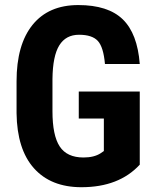

<svg xmlns="http://www.w3.org/2000/svg" viewBox="-20 -741 625 770"><path d="M46.4 -415Q46.4 -562 110.6 -641.4Q174.8 -720.7 293.9 -720.7Q413.1 -720.7 472.2 -663.6Q531.2 -606.4 540.5 -484.4H400.9Q395 -552.2 372.3 -576.9Q349.6 -601.6 296.9 -601.6Q244.1 -601.6 217.8 -559.1Q191.4 -516.6 190.4 -423.8V-294.9Q190.4 -197.8 219.5 -153.6Q248.5 -109.4 314.9 -109.4Q357.4 -109.4 383.8 -126.5L396.5 -135.3V-265.6H295.9V-374H540.5V-80.6Q457 9.8 306.6 9.8Q184.1 9.8 116.2 -66.2Q48.3 -142.1 46.4 -287.1Z"/></svg>

Font: RobotoCondensed-Bold
Style: Bold
Weight: 700
Designer: Google
Version: Version 2.001240; 2014